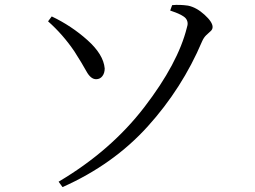

<svg xmlns="http://www.w3.org/2000/svg" viewBox="-20 -733 1040 783"><path d="M804 -564Q723 -373 582.5 -217.5Q442 -62 235 30L219 8Q432 -118 569 -296.5Q706 -475 742 -620Q750 -642 738 -657.5Q726 -673 674 -690L682 -712Q712 -715 747 -710Q781 -703 814 -673Q847 -643 847 -623Q847 -613 839 -606Q831 -599 821 -589.5Q811 -580 804 -564ZM283 -524Q236 -593 176 -646L191 -666Q271 -628 336.5 -569.5Q402 -511 407 -454Q407 -435 397.5 -422.5Q388 -410 372 -410Q350 -410 332.5 -442Q315 -474 283 -524Z"/></svg>

Font: Han-Nom Khai
Style: Regular
Weight: 400
Version: Version 1.200;June 22, 2023;FontCreator 14.0.0.2814 64-bit